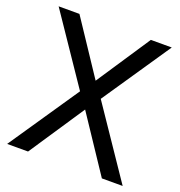

<svg xmlns="http://www.w3.org/2000/svg" viewBox="-130 -830 882 941"><g transform="rotate(20 311.0 -360.0)"><path d="M10 0 257.5 -364.5 16.5 -720H125L311.5 -439.5L497.5 -720H606.5L365.5 -364.5L612.5 0H504L311.5 -289L119 0Z"/></g></svg>

Font: Vela Sans Med
Style: Regular
Weight: 500
Designer: Principal design: Mikhail Sharanda - project Manrope.
Design modification: Ravid Balaliev
Foundry: Mikhail Sharanda
Version: Version 1.001